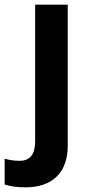

<svg xmlns="http://www.w3.org/2000/svg" viewBox="-76 -565 385 825"><path d="M34 240C149 240 215 176 215 62V-545H75V42C75 97 54 126 8 126C-14 126 -35 123 -56 117V228C-31 236 -1 240 34 240Z"/></svg>

Font: Kathrein 75 Bold
Style: Regular
Weight: 700
Designer: Lazydogs Typefoundry, based on Open Sans by Ascender Corporation
Foundry: Lazydogs Typefoundry
Version: Version 1.003;PS 001.003;hotconv 1.0.88;makeotf.lib2.5.64775